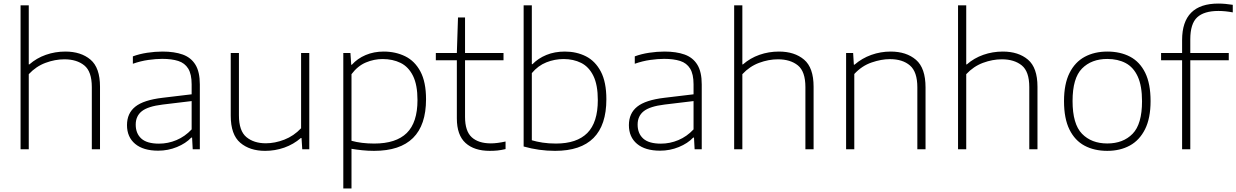

<svg xmlns="http://www.w3.org/2000/svg" viewBox="-20 -838 6942 1078"><path d="M95.5 0V-808H141.5V-476.5H145Q185.5 -512 237.5 -530.2Q289.5 -548.5 347 -548.5Q434.5 -548.5 488 -503.2Q541.5 -458 541.5 -351V0H495.5V-349Q495.5 -436.5 453.2 -470.8Q411 -505 341.5 -505Q289 -505 235.8 -485.2Q182.5 -465.5 141.5 -421.5V0Z M868 8Q784.5 8 738.8 -30.2Q693 -68.5 693 -135.5Q693 -202 739.8 -239.2Q786.5 -276.5 893 -289L1056 -308.5V-364.5Q1056 -421.5 1036.8 -452.8Q1017.5 -484 980.8 -495.8Q944 -507.5 891 -507.5Q856 -507.5 813 -501.5Q770 -495.5 726 -480V-521.5Q762 -535 806.5 -541.8Q851 -548.5 892.5 -548.5Q959 -548.5 1005.8 -531.8Q1052.5 -515 1077.2 -474.8Q1102 -434.5 1102 -364V0H1062L1058.5 -65.5H1054Q1023.5 -33 973.5 -12.5Q923.5 8 868 8ZM742 -138.5Q742 -88.5 773.5 -60Q805 -31.5 872.5 -31.5Q923.5 -31.5 971 -51.5Q1018.5 -71.5 1056 -111.5V-270.5L893.5 -251Q811 -241 776.5 -213.8Q742 -186.5 742 -138.5Z M1468.5 9Q1382.5 9 1329 -36.5Q1275.5 -82 1275.5 -188.5V-540.5H1321.5V-190.5Q1321.5 -103 1363.5 -68.2Q1405.5 -33.5 1472.5 -33.5Q1523.5 -33.5 1576.5 -54Q1629.5 -74.5 1670.5 -118V-540.5H1716.5V0H1677L1673 -63H1669Q1628 -27.5 1576.2 -9.2Q1524.5 9 1468.5 9Z M1907.5 220V-540.5H1947.5L1952 -474.5H1955.5Q1987 -509.5 2033 -529Q2079 -548.5 2134 -548.5Q2201 -548.5 2255 -522Q2309 -495.5 2340.5 -436.5Q2372 -377.5 2372 -280.5Q2372 9 2080 9Q2045.5 9 2012.8 5.5Q1980 2 1953.5 -2.5V220ZM2081 -32Q2203.5 -32 2263.8 -91.2Q2324 -150.5 2324 -276Q2324 -361.5 2298.8 -412.2Q2273.5 -463 2229.2 -484.8Q2185 -506.5 2128 -506.5Q2080 -506.5 2034.2 -487.2Q1988.5 -468 1953.5 -421.5V-47.5Q2009.5 -32 2081 -32Z M2730 9Q2642.5 9 2593.8 -35.2Q2545 -79.5 2545 -173.5V-499.5H2427V-540.5H2545L2551.5 -740H2591V-540.5H2807V-499.5H2591V-182Q2591 -101.5 2628.8 -67.2Q2666.5 -33 2736 -33Q2771 -33 2818.5 -43.5V-1Q2793 5 2773 7Q2753 9 2730 9Z M3096.5 9Q3006 9 2920 -15.5V-808H2966V-477.5H2969.5Q3001.5 -510.5 3047.8 -529.5Q3094 -548.5 3151.5 -548.5Q3217 -548.5 3269.8 -521.8Q3322.5 -495 3353.5 -436Q3384.5 -377 3384.5 -280.5Q3384.5 9 3096.5 9ZM3101.5 -32Q3218.5 -32 3277.5 -91.2Q3336.5 -150.5 3336.5 -276Q3336.5 -361.5 3311.5 -412.2Q3286.5 -463 3243 -484.8Q3199.5 -506.5 3144.5 -506.5Q3094.5 -506.5 3047.8 -488Q3001 -469.5 2966 -427.5V-50.5Q2992.5 -42.5 3026.8 -37.2Q3061 -32 3101.5 -32Z M3686 8Q3602.5 8 3556.8 -30.2Q3511 -68.5 3511 -135.5Q3511 -202 3557.8 -239.2Q3604.5 -276.5 3711 -289L3874 -308.5V-364.5Q3874 -421.5 3854.8 -452.8Q3835.5 -484 3798.8 -495.8Q3762 -507.5 3709 -507.5Q3674 -507.5 3631 -501.5Q3588 -495.5 3544 -480V-521.5Q3580 -535 3624.5 -541.8Q3669 -548.5 3710.5 -548.5Q3777 -548.5 3823.8 -531.8Q3870.5 -515 3895.2 -474.8Q3920 -434.5 3920 -364V0H3880L3876.5 -65.5H3872Q3841.5 -33 3791.5 -12.5Q3741.5 8 3686 8ZM3560 -138.5Q3560 -88.5 3591.5 -60Q3623 -31.5 3690.5 -31.5Q3741.5 -31.5 3789 -51.5Q3836.5 -71.5 3874 -111.5V-270.5L3711.5 -251Q3629 -241 3594.5 -213.8Q3560 -186.5 3560 -138.5Z M4102 0V-808H4148V-476.5H4151.5Q4192 -512 4244 -530.2Q4296 -548.5 4353.5 -548.5Q4441 -548.5 4494.5 -503.2Q4548 -458 4548 -351V0H4502V-349Q4502 -436.5 4459.8 -470.8Q4417.5 -505 4348 -505Q4295.5 -505 4242.2 -485.2Q4189 -465.5 4148 -421.5V0Z M4730.5 0V-540.5H4770L4774 -475H4778Q4819.5 -511 4872 -529.8Q4924.5 -548.5 4980.5 -548.5Q5069 -548.5 5122.8 -502.2Q5176.5 -456 5176.5 -347V0H5130.5V-347.5Q5130.5 -434.5 5089.2 -470.2Q5048 -506 4976.5 -506Q4928.5 -506 4873.8 -487.2Q4819 -468.5 4776.5 -422.5V0Z M5359 0V-808H5405V-476.5H5408.5Q5449 -512 5501 -530.2Q5553 -548.5 5610.5 -548.5Q5698 -548.5 5751.5 -503.2Q5805 -458 5805 -351V0H5759V-349Q5759 -436.5 5716.8 -470.8Q5674.5 -505 5605 -505Q5552.5 -505 5499.2 -485.2Q5446 -465.5 5405 -421.5V0Z M6197 9Q6124 9 6069.5 -20Q6015 -49 5984.5 -110.8Q5954 -172.5 5954 -270.5Q5954 -366.5 5984.8 -428Q6015.5 -489.5 6070.2 -519Q6125 -548.5 6197 -548.5Q6270 -548.5 6324.8 -519.8Q6379.5 -491 6409.8 -429.5Q6440 -368 6440 -270.5Q6440 -174.5 6409 -112.5Q6378 -50.5 6323.5 -20.8Q6269 9 6197 9ZM6197 -32.5Q6286 -32.5 6339 -86.8Q6392 -141 6392 -269.5Q6392 -356 6368 -408.2Q6344 -460.5 6300.2 -483.8Q6256.5 -507 6197 -507Q6108 -507 6055 -453.2Q6002 -399.5 6002 -271Q6002 -141.5 6055 -87Q6108 -32.5 6197 -32.5Z M6617 0V-499.5H6499V-540.5H6617V-613Q6617 -818 6820.5 -818Q6840.5 -818 6861.2 -816Q6882 -814 6901.5 -811V-768.5Q6859 -776.5 6821 -776.5Q6740.5 -776.5 6701.8 -740.8Q6663 -705 6663 -617V-540.5H6879V-499.5H6663V0Z"/></svg>

Font: Encode Sans Exp XLt
Style: Regular
Weight: 200
Width: 7
Designer: Multiple Designers
Foundry: Impallari Type
Version: Version 3.002; ttfautohint (v1.8.3) -l 8 -r 50 -G 200 -x 14 